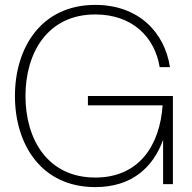

<svg xmlns="http://www.w3.org/2000/svg" viewBox="-20 -752 784 784"><path d="M369 12C518 12 605 -68 646 -181V0H686V-360H339V-322H644C633 -161 550 -27 369 -27C174 -27 84 -184 84 -360C84 -536 174 -693 369 -693C520 -693 612 -601 632 -478H674C652 -621 545 -732 369 -732C148 -732 41 -557 41 -360C41 -163 148 12 369 12Z"/></svg>

Font: Aspekta 150
Style: Regular
Weight: 150
Designer: Ivo Dolenc
Version: Version 2.000